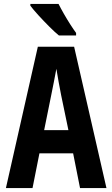

<svg xmlns="http://www.w3.org/2000/svg" viewBox="-20 -954 570 974"><path d="M10 0 172 -717H356L520 0H386L351 -176H180L145 0ZM240 -472 204 -294H327L290 -472Q284 -502 277.5 -538Q271 -574 266 -605Q260 -574 253 -537Q246 -500 240 -472ZM279 -774Q259 -790 230.5 -818.5Q202 -847 175 -876.5Q148 -906 134 -925V-934H277Q288 -912 304 -884Q320 -856 337 -829.5Q354 -803 366 -787V-774Z"/></svg>

Font: Noto Sans Mono Condensed
Style: Bold
Weight: 700
Width: 3
Designer: Monotype Design Team
Foundry: Monotype Imaging Inc.
Version: Version 2.014